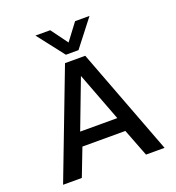

<svg xmlns="http://www.w3.org/2000/svg" viewBox="-150 -968 999 1088"><g transform="rotate(-20 350.0 -424.0)"><path d="M186 -848H275L349 -747L425 -848H512L387 -687H311ZM290 -644H412L656 0H544L480 -166H221L157 0H44ZM462 -250 350 -545 238 -250Z"/></g></svg>

Font: Kanit
Style: Regular
Weight: 400
Designer: Katatrad Team
Foundry: Cadson Demak
Version: Version 1.001